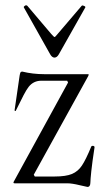

<svg xmlns="http://www.w3.org/2000/svg" viewBox="-20 -697 394 730"><path d="M283.7 7.3Q253.9 0 236.8 0H35.6Q31.2 0 31.2 -2.9Q31.2 -4.9 34.2 -9.8L238.8 -383.3L235.4 -390.1H137.2Q107.4 -390.1 88.9 -366.7Q81.1 -356.9 69.8 -335.4Q58.6 -314 40.5 -276.9Q40 -274.9 38.1 -274.9Q37.1 -274.9 36.1 -275.9Q35.2 -276.9 35.6 -278.8L54.7 -410.2Q56.2 -418.5 57.9 -421.6Q59.6 -424.8 64.9 -424.8Q105 -415 147.5 -415H313.5Q317.4 -415 317.4 -413.1Q317.4 -411.6 315.4 -407.7L108.4 -32.7L112.3 -25.9H187.5Q230.5 -25.9 253.7 -35.6Q276.9 -45.4 291.7 -67.9Q306.6 -90.3 326.7 -139.2Q328.1 -142.6 332.5 -142.6Q335.4 -142.6 337.6 -141.1Q339.8 -139.6 339.4 -136.7Q330.6 -79.1 327.1 -46.1Q323.7 -13.2 323.7 -3.9Q323.7 13.7 312.5 13.7Q310.1 13.7 283.7 7.3ZM170.4 -491.2 70.8 -668.5Q70.3 -668.9 70.3 -670.4Q70.3 -671.9 74.2 -674.8Q76.2 -676.8 79.6 -676.8Q82.5 -676.8 84.5 -674.3L174.8 -567.9Q185.1 -556.2 187.5 -556.2Q189.9 -556.2 199.2 -567.9L290 -674.3Q291.5 -676.3 293.9 -676.3Q294.4 -676.3 298.8 -674.8Q306.2 -671.9 304.2 -668.5L204.1 -491.2Q196.8 -478 187 -478Q182.6 -478 178.2 -481.4Q173.8 -484.9 170.4 -491.2Z"/></svg>

Font: JuniusX Light
Style: Regular
Weight: 300
Designer: Peter S. Baker
Foundry: Briery Creek Software
Version: Version 1.008